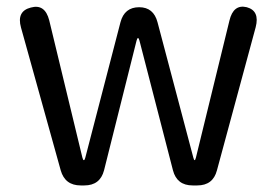

<svg xmlns="http://www.w3.org/2000/svg" viewBox="-20 -565 842 585"><path d="M226 0Q178 0 165 -46L44 -481Q30 -531 74 -542Q117 -554 130 -503L231 -85Q233 -77 235.5 -77Q238 -77 240 -85L347 -497Q359 -543 404 -543Q448 -543 460 -497L569 -85Q571 -77 573 -77Q575 -77 577 -85L679 -502Q691 -553 732 -543Q772 -532 759 -482L641 -46Q629 0 581 0H567Q519 0 507 -46L405 -441Q403 -449 400.5 -449Q398 -449 396 -441L297 -46Q285 0 237 0Z"/></svg>

Font: Resource Han Rounded KR
Style: Regular
Weight: 400
Designer: Cyano Hao (round all glyphs); Ryoko NISHIZUKA 西塚涼子 (kana, bopomofo & ideographs); Paul D. Hunt (Latin, Greek & Cyrillic)
Foundry: Cyano Hao
Version: 0.990